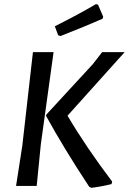

<svg xmlns="http://www.w3.org/2000/svg" viewBox="-20 -892 618 921"><path d="M440 -872 450 -870 475 -812 472 -802Q392 -767 270 -719L259 -723L243 -766Q355 -822 440 -872ZM578 -642 304 -337Q393 -186 518 -21L515 -9Q467 3 418 9L408 4Q286 -181 201 -336L202 -342L425 -584L470 -642ZM237 -642 176 -201 156 0H57L87 -193L138 -642Z"/></svg>

Font: Alegreya Sans SC Medium
Style: Italic
Weight: 500
Italic angle: -7°
Designer: Juan Pablo del Peral
Foundry: Huerta Tipografica
Version: Version 2.007